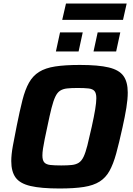

<svg xmlns="http://www.w3.org/2000/svg" viewBox="-20 -1066 760 1094"><path d="M319.1 8Q213.8 8 153.7 -6.2Q93.6 -20.3 68.9 -54.4Q44.2 -88.4 44.2 -148.3Q44.2 -185.1 53.3 -234.9Q62.5 -284.7 75.5 -350Q92.6 -435.3 107.9 -495.7Q123.3 -556 145.3 -595.1Q167.3 -634.1 202.8 -656.3Q238.3 -678.6 294.4 -687.3Q350.6 -696 434.9 -696Q540.2 -696 599.3 -681.8Q658.5 -667.7 683.2 -633.6Q707.9 -599.6 707.9 -538.7Q707.9 -500.9 700 -451.8Q692.1 -402.8 677.6 -338Q658.6 -251.7 642.1 -191.3Q625.5 -131 603.9 -92.2Q582.4 -53.4 547.6 -31.4Q512.8 -9.4 457.9 -0.7Q402.9 8 319.1 8ZM329 -123.3Q365.2 -123.3 389.2 -125.9Q413.1 -128.5 429.1 -138.9Q445.1 -149.3 456.3 -172.8Q467.4 -196.2 478 -237.7Q488.5 -279.2 502.8 -344Q515.9 -403.3 522.4 -442.9Q528.9 -482.6 528.9 -506.7Q528.9 -534.9 518.4 -547.2Q507.9 -559.4 484.6 -562Q461.4 -564.7 422.7 -564.7Q386.4 -564.7 362.4 -562.1Q338.5 -559.5 322.4 -549.1Q306.4 -538.7 295.3 -515.2Q284.1 -491.8 273.5 -450.3Q263 -408.8 249.7 -344Q241.1 -303.9 234.6 -272.6Q228.1 -241.3 224.9 -218.8Q221.6 -196.2 221.6 -179.8Q221.6 -152.7 232.4 -140.6Q243.2 -128.6 266.7 -126Q290.3 -123.3 329 -123.3ZM512.9 -772.7 536.5 -881.4H665.4L641.8 -772.7ZM298.5 -772.7 322.1 -881.4H451.4L427.8 -772.7ZM334.5 -952.7 356 -1046H701.8L680.9 -952.7Z"/></svg>

Font: Saira Thin
Style: Italic
Weight: 100
Italic angle: -12°
Designer: Hector Gatti with collaboration of the Omnibus-Type team
Foundry: Omnibus-Type
Version: Version 1.101